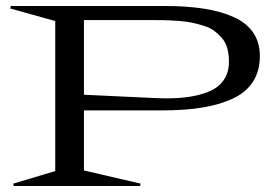

<svg xmlns="http://www.w3.org/2000/svg" viewBox="-20 -620 910 640"><path d="M23.9 -7.8 164.1 -49.8V-549.8L14.2 -591.8L16.1 -600.1H525.9Q601.6 -600.1 658.7 -591.3Q715.8 -582.5 758.8 -563.2Q801.8 -543.9 824 -511.2Q846.2 -478.5 846.2 -433.1Q846.2 -383.8 823.7 -348.4Q801.3 -313 757.8 -292.2Q714.4 -271.5 655.8 -261.7Q597.2 -252 520 -252H259.8V-51.8L449.2 -7.8L446.8 0H25.9ZM259.8 -304.2 500 -293Q554.7 -290.5 597.2 -295.4Q639.6 -300.3 673.3 -313.5Q707 -326.7 725.1 -352.3Q743.2 -377.9 743.2 -415Q743.2 -439.5 737.5 -459.2Q731.9 -479 720 -492.9Q708 -506.8 694.3 -517.1Q680.7 -527.3 659.7 -533.9Q638.7 -540.5 620.4 -544.4Q602.1 -548.3 575.2 -550.3Q548.3 -552.2 528.6 -552.7Q508.8 -553.2 480 -553.2H259.8Z"/></svg>

Font: Halibut Exp
Style: Regular
Weight: 400
Width: 7
Designer: Matteo Maggi
Foundry: Collletttivo
Version: Version 3.080 | FøM Fix